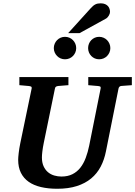

<svg xmlns="http://www.w3.org/2000/svg" viewBox="-20 -1145 831 1181"><path d="M725.1 -616.2Q718.3 -615.2 714.4 -611.1Q710.4 -606.9 709 -600.1L631.8 -214.8Q621.6 -162.6 599.4 -120.1Q577.1 -77.6 540.8 -47.4Q504.4 -17.1 452.6 -0.5Q400.9 16.1 332 16.1Q276.4 16.1 231.9 5.6Q187.5 -4.9 156.5 -26.6Q125.5 -48.3 108.6 -82Q91.8 -115.7 91.8 -162.1Q91.8 -176.3 95 -203.9Q98.1 -231.4 105 -265.1L174.8 -601.1Q176.3 -609.9 170.9 -612.5Q165.5 -615.2 154.8 -616.2Q146.5 -616.7 137.2 -617.7Q128.9 -618.7 118.9 -619.4Q108.9 -620.1 99.1 -621.1V-670.9H400.9V-621.1Q389.2 -620.1 378.2 -619.4Q367.2 -618.7 358.4 -617.7Q348.1 -616.7 338.9 -616.2Q330.1 -615.2 324.7 -612.1Q319.3 -608.9 317.9 -600.1L249 -265.1Q243.2 -236.3 240.5 -213.4Q237.8 -190.4 237.8 -176.8Q237.8 -145 248 -122.6Q258.3 -100.1 275.1 -85.9Q292 -71.8 313.7 -65.4Q335.4 -59.1 357.9 -59.1Q397 -59.1 425.5 -73.5Q454.1 -87.9 474.1 -113.3Q494.1 -138.7 507.3 -173.8Q520.5 -209 528.8 -250L599.1 -601.1Q600.6 -609.9 596.4 -612.5Q592.3 -615.2 580.1 -616.2Q570.8 -616.7 561.5 -617.7Q553.2 -618.7 543 -619.4Q532.7 -620.1 522.9 -621.1V-670.9H791V-621.1ZM448.7 -849.1Q448.7 -835 443.4 -822.5Q438 -810.1 428.7 -800.5Q419.4 -791 406.7 -785.6Q394 -780.3 379.9 -780.3Q365.7 -780.3 353 -785.6Q340.3 -791 331.1 -800.5Q321.8 -810.1 316.4 -822.5Q311 -835 311 -849.1Q311 -863.3 316.4 -876Q321.8 -888.7 331.1 -898.2Q340.3 -907.7 353 -913.1Q365.7 -918.5 379.9 -918.5Q394 -918.5 406.7 -913.1Q419.4 -907.7 428.7 -898.2Q438 -888.7 443.4 -876Q448.7 -863.3 448.7 -849.1ZM658.7 -849.1Q658.7 -835 653.3 -822.5Q647.9 -810.1 638.7 -800.5Q629.4 -791 616.7 -785.6Q604 -780.3 589.8 -780.3Q575.7 -780.3 563.2 -785.6Q550.8 -791 541.5 -800.5Q532.2 -810.1 527.1 -822.5Q522 -835 522 -849.1Q522 -863.3 527.1 -876Q532.2 -888.7 541.5 -898.2Q550.8 -907.7 563.2 -913.1Q575.7 -918.5 589.8 -918.5Q604 -918.5 616.7 -913.1Q629.4 -907.7 638.7 -898.2Q647.9 -888.7 653.3 -876Q658.7 -863.3 658.7 -849.1ZM656.7 -1071.8Q656.7 -1066.9 654.8 -1060.8Q652.8 -1054.7 649.2 -1048.8Q645.5 -1043 640.9 -1037.8Q636.2 -1032.7 630.4 -1029.8L469.7 -941.4H399.4L536.6 -1092.8Q544.9 -1102.1 552 -1108.2Q559.1 -1114.3 566.4 -1117.9Q573.7 -1121.6 581.5 -1123Q589.4 -1124.5 599.6 -1124.5Q615.7 -1124.5 626.7 -1119.6Q637.7 -1114.7 644.3 -1107.2Q650.9 -1099.6 653.8 -1090.1Q656.7 -1080.6 656.7 -1071.8Z"/></svg>

Font: Charis SIL Phon
Style: Bold Italic
Weight: 700
Italic angle: -11°
Foundry: SIL International
Version: Version 5.000